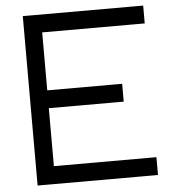

<svg xmlns="http://www.w3.org/2000/svg" viewBox="-54 -789 762 858"><g transform="rotate(-5 327.5 -360.0)"><path d="M580 -740H620V-660H580H160V-400H456H496V-320H456H160V-60H580H620V20H580H120H80V-20V-320V-400V-700V-740H120Z"/></g></svg>

Font: Nordica Plus
Style: NordicaClassicLight
Weight: 300
Version: Version 1.01